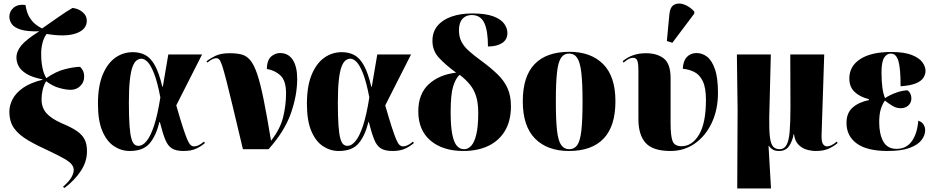

<svg xmlns="http://www.w3.org/2000/svg" viewBox="-20 -844 5288 1086"><path d="M345 219 336 213Q371 182 384 159Q397 136 397 117Q397 102 386.5 87.5Q376 73 346.5 55.5Q317 38 262 12Q191 -20 139.5 -50Q88 -80 60.5 -117.5Q33 -155 33 -213Q33 -248 51.5 -283.5Q70 -319 111 -347.5Q152 -376 221 -393V-395Q160 -407 128 -427.5Q96 -448 84.5 -471.5Q73 -495 73 -518Q73 -554 101 -587.5Q129 -621 202 -667Q134 -665 97.5 -676.5Q61 -688 47 -707.5Q33 -727 33 -750Q33 -780 57 -800.5Q81 -821 124 -816Q127 -795 135 -771.5Q143 -748 162 -725Q181 -702 218 -683Q266 -716 309 -746.5Q352 -777 390 -799Q422 -796 446.5 -776Q471 -756 471 -727Q471 -677 411 -655.5Q351 -634 244 -652Q228 -632 220 -600Q212 -568 213 -533Q213 -497 220 -461.5Q227 -426 242 -402Q296 -440 348.5 -453Q401 -466 433 -466Q443 -457 449.5 -443.5Q456 -430 456 -410Q456 -379 434 -357.5Q412 -336 380 -336Q353 -336 315 -346.5Q277 -357 241 -385Q228 -364 221.5 -336.5Q215 -309 215 -282Q215 -235 243 -203.5Q271 -172 331 -146Q384 -124 414.5 -103Q445 -82 458.5 -55.5Q472 -29 472 11Q472 71 436.5 124Q401 177 345 219Z M714 10Q666 10 625 -17Q584 -44 559 -102.5Q534 -161 534 -257Q534 -356 560.5 -420.5Q587 -485 631.5 -517Q676 -549 732 -549Q771 -549 802 -532.5Q833 -516 856.5 -473.5Q880 -431 898 -354H901L932 -536H1123L977 -248Q999 -171 1014 -125Q1029 -79 1039 -55.5Q1049 -32 1058 -24Q1067 -16 1078 -16Q1102 -16 1134 -43L1139 -35Q1119 -17 1090 -3.5Q1061 10 1018 10Q976 10 952.5 -4.5Q929 -19 914.5 -55Q900 -91 884 -154H882Q862 -74 825.5 -32Q789 10 714 10ZM764 -19Q786 -19 808.5 -45.5Q831 -72 851 -132Q871 -192 887 -293Q870 -382 851 -429.5Q832 -477 814 -494.5Q796 -512 780 -512Q766 -512 753 -502.5Q740 -493 730 -467Q720 -441 714.5 -392Q709 -343 709 -264Q709 -184 712.5 -135Q716 -86 723 -61Q730 -36 740 -27.5Q750 -19 764 -19Z M1354 0Q1320 -143 1297.5 -237.5Q1275 -332 1260.5 -388Q1246 -444 1237 -471.5Q1228 -499 1220.5 -507Q1213 -515 1203 -515Q1195 -515 1183 -510Q1171 -505 1153 -490L1148 -497Q1166 -512 1197 -527.5Q1228 -543 1279 -543Q1318 -543 1346 -536Q1374 -529 1395.5 -503.5Q1417 -478 1435 -424.5Q1453 -371 1471.5 -279.5Q1490 -188 1513 -48Q1565 -114 1581.5 -181.5Q1598 -249 1598 -316Q1598 -387 1567 -416.5Q1536 -446 1489 -454Q1491 -505 1514 -524.5Q1537 -544 1564 -544Q1611 -544 1636 -505.5Q1661 -467 1661 -398Q1661 -305 1625.5 -203.5Q1590 -102 1499 0Z M1896 10Q1848 10 1807 -17Q1766 -44 1741 -102.5Q1716 -161 1716 -257Q1716 -356 1742.5 -420.5Q1769 -485 1813.5 -517Q1858 -549 1914 -549Q1953 -549 1984 -532.5Q2015 -516 2038.5 -473.5Q2062 -431 2080 -354H2083L2114 -536H2305L2159 -248Q2181 -171 2196 -125Q2211 -79 2221 -55.5Q2231 -32 2240 -24Q2249 -16 2260 -16Q2284 -16 2316 -43L2321 -35Q2301 -17 2272 -3.5Q2243 10 2200 10Q2158 10 2134.5 -4.5Q2111 -19 2096.5 -55Q2082 -91 2066 -154H2064Q2044 -74 2007.5 -32Q1971 10 1896 10ZM1946 -19Q1968 -19 1990.5 -45.5Q2013 -72 2033 -132Q2053 -192 2069 -293Q2052 -382 2033 -429.5Q2014 -477 1996 -494.5Q1978 -512 1962 -512Q1948 -512 1935 -502.5Q1922 -493 1912 -467Q1902 -441 1896.5 -392Q1891 -343 1891 -264Q1891 -184 1894.5 -135Q1898 -86 1905 -61Q1912 -36 1922 -27.5Q1932 -19 1946 -19Z M2601 10Q2485 10 2415.5 -48.5Q2346 -107 2346 -214Q2346 -313 2405 -367.5Q2464 -422 2560 -433Q2500 -477 2463 -517Q2426 -557 2426 -613Q2426 -664 2455 -698.5Q2484 -733 2535 -750.5Q2586 -768 2651 -768Q2727 -768 2770.5 -751.5Q2814 -735 2832 -709.5Q2850 -684 2850 -657Q2850 -620 2820 -600.5Q2790 -581 2740 -581Q2740 -671 2719 -715Q2698 -759 2648 -759Q2615 -759 2595.5 -737Q2576 -715 2576 -673Q2576 -636 2590 -608.5Q2604 -581 2632.5 -555.5Q2661 -530 2704 -499Q2758 -459 2795 -423Q2832 -387 2851 -344.5Q2870 -302 2870 -243Q2870 -161 2836.5 -104.5Q2803 -48 2742.5 -19Q2682 10 2601 10ZM2605 0Q2627 0 2645 -19Q2663 -38 2674 -83Q2685 -128 2685 -205Q2685 -260 2673.5 -298Q2662 -336 2638.5 -365Q2615 -394 2580 -421Q2557 -401 2543 -355Q2529 -309 2529 -211Q2529 -131 2538 -85Q2547 -39 2564 -19.5Q2581 0 2605 0Z M3198 10Q3076 10 3006.5 -60Q2937 -130 2937 -271Q2937 -412 3004 -481.5Q3071 -551 3201 -551Q3322 -551 3391.5 -481.5Q3461 -412 3461 -271Q3461 -130 3394 -60Q3327 10 3198 10ZM3200 0Q3229 0 3245.5 -24Q3262 -48 3268.5 -107Q3275 -166 3275 -271Q3275 -375 3268 -434Q3261 -493 3244.5 -517Q3228 -541 3199 -541Q3170 -541 3153.5 -517Q3137 -493 3130.5 -434Q3124 -375 3124 -271Q3124 -166 3130.5 -107Q3137 -48 3154 -24Q3171 0 3200 0Z M3773 10Q3673 10 3632 -35.5Q3591 -81 3591 -170V-441Q3591 -487 3584.5 -502Q3578 -517 3561 -517Q3550 -517 3538 -511.5Q3526 -506 3507 -490L3502 -498Q3556 -543 3633 -543Q3697 -543 3735 -513Q3773 -483 3773 -402V-148Q3773 -76 3784 -46.5Q3795 -17 3835 -17Q3895 -17 3934 -82.5Q3973 -148 3973 -279Q3973 -348 3955 -385Q3937 -422 3907 -437Q3877 -452 3842 -455Q3844 -499 3865 -521.5Q3886 -544 3920 -544Q3952 -544 3979 -523.5Q4006 -503 4023.5 -454Q4041 -405 4041 -319Q4041 -224 4006 -149.5Q3971 -75 3910.5 -32.5Q3850 10 3773 10ZM3783 -602 3752 -612 3766 -762Q3770 -805 3793.5 -817.5Q3817 -830 3848.5 -819Q3880 -808 3907 -779V-767Z M4150 222 4152 -225 4148 -536H4340L4331 -180Q4330 -106 4335 -67.5Q4340 -29 4353.5 -14.5Q4367 0 4390 0Q4415 0 4428.5 -23.5Q4442 -47 4446.5 -99.5Q4451 -152 4451 -240L4450 -536H4642L4627 -80Q4626 -41 4635.5 -28.5Q4645 -16 4658 -16Q4667 -16 4680.5 -21.5Q4694 -27 4713 -43L4718 -35Q4698 -18 4669 -4Q4640 10 4594 10Q4570 10 4543.5 2.5Q4517 -5 4496.5 -25.5Q4476 -46 4471 -85H4469Q4463 -48 4444 -19Q4425 10 4387 10Q4366 10 4353 3Q4340 -4 4329 -19H4327L4341 222Z M5000 10Q4885 10 4826.5 -32Q4768 -74 4768 -149Q4768 -205 4802.5 -235.5Q4837 -266 4895 -278V-283Q4843 -296 4813.5 -324.5Q4784 -353 4784 -400Q4784 -470 4846 -510Q4908 -550 5020 -550Q5095 -550 5137.5 -533Q5180 -516 5197.5 -491.5Q5215 -467 5215 -443Q5215 -424 5203.5 -405Q5192 -386 5161.5 -373Q5131 -360 5074 -356Q5074 -458 5061.5 -499.5Q5049 -541 5019 -541Q4995 -541 4980.5 -517Q4966 -493 4966 -435Q4966 -335 4986 -289Q5015 -308 5050.5 -320.5Q5086 -333 5114 -333Q5135 -316 5135 -287Q5135 -264 5118.5 -248Q5102 -232 5074 -232Q5050 -232 5028.5 -245Q5007 -258 4985 -275Q4971 -255 4962 -226.5Q4953 -198 4953 -152Q4953 -86 4976 -44Q4999 -2 5051 -2Q5106 -2 5137 -44.5Q5168 -87 5174 -161Q5194 -155 5203.5 -140Q5213 -125 5213 -107Q5213 -79 5192.5 -52Q5172 -25 5125.5 -7.5Q5079 10 5000 10Z"/></svg>

Font: Noto Serif Display SemiCondensed Black
Style: Regular
Weight: 900
Width: 4
Designer: Monotype Design Team
Foundry: Monotype Imaging Inc.
Version: Version 2.009